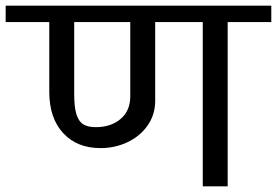

<svg xmlns="http://www.w3.org/2000/svg" viewBox="-42 -658 978 678"><path d="M916 -580H762V0H674V-580H506V-302Q506 -254 480 -216Q454 -178 409.5 -156.5Q365 -135 313 -135Q230 -135 181 -188Q132 -241 132 -334V-580H-22V-638H916ZM418 -580H220V-326Q220 -279 228 -254Q236 -229 252 -219Q268 -209 296 -209Q350 -209 384 -238Q418 -267 418 -318Z"/></svg>

Font: AmikoRegular
Style: Regular
Weight: 400
Designer: Pablo Impallari, Rodrigo Fuenzalida, Andres Torresi
Foundry: Impallari Type
Version: Version 1.000; ttfautohint (v1.3)